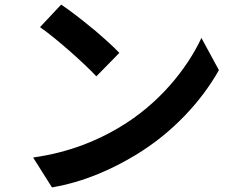

<svg xmlns="http://www.w3.org/2000/svg" viewBox="-20 -778 1040 835"><path d="M499 -548C473 -576 432 -612 390 -648L381 -655C333 -695 282 -734 246 -758L154 -660C227 -609 347 -502 399 -446L499 -548ZM570 -104C731 -201 856 -338 932 -473L856 -613C793 -478 670 -325 499 -224C402 -166 280 -115 124 -93L206 37C347 13 469 -43 570 -104Z"/></svg>

Font: Glow Sans SC Normal
Style: Bold
Weight: 700
Designer: Ryoko NISHIZUKA (kana, bopomofo & ideographs); Paul D. Hunt (Latin, Greek & Cyrillic); Sandoll Communications, Soo-young
Version: Version 0.93